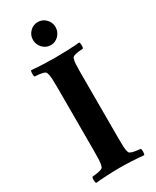

<svg xmlns="http://www.w3.org/2000/svg" viewBox="-214 -897 780 959"><g transform="rotate(-30 175.5 -417.0)"><path d="M121 -772Q121 -799 140 -818.5Q159 -838 186 -838Q213 -838 232 -818.5Q251 -799 251 -772Q251 -745 232 -725Q213 -705 186 -705Q159 -705 140 -725Q121 -745 121 -772ZM177 -640Q208 -640 247.5 -641.5Q287 -643 315 -646Q318 -642 318.5 -628.5Q319 -615 315 -610Q309 -610 294.5 -608.5Q280 -607 267.5 -603.5Q255 -600 252 -593Q247 -580 246 -560Q245 -540 245 -514Q245 -511 245 -507.5Q245 -504 245 -501V-142Q245 -139 245 -135.5Q245 -132 245 -129Q245 -103 246 -83Q247 -63 252 -50Q255 -44 267.5 -40Q280 -36 294.5 -34.5Q309 -33 315 -32Q319 -27 318.5 -14Q318 -1 315 4Q287 1 246.5 -1Q206 -3 175 -3Q144 -3 105 -1Q66 1 37 4Q34 -1 33.5 -14Q33 -27 37 -32Q44 -33 58 -34.5Q72 -36 85 -40Q98 -44 100 -50Q106 -65 107 -88Q108 -111 108 -142V-501Q108 -533 107 -555.5Q106 -578 100 -593Q98 -600 85 -603.5Q72 -607 58 -608.5Q44 -610 37 -610Q33 -615 33.5 -628.5Q34 -642 37 -646Q66 -643 106 -641.5Q146 -640 177 -640Z"/></g></svg>

Font: Amiri
Style: Bold
Weight: 700
Designer: Khaled Hosny
Version: Version 0.113